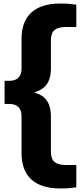

<svg xmlns="http://www.w3.org/2000/svg" viewBox="-20 -838 452 1088"><path d="M322.5 230Q213 230 157.5 178.8Q102 127.5 102 29.5V-181Q102 -214 84 -231.5Q66 -249 34 -249H6V-380H34Q66 -380 84 -397.5Q102 -415 102 -448V-617.5Q102 -715.5 157.5 -766.8Q213 -818 322.5 -818Q348.5 -818 371 -816.2Q393.5 -814.5 412.5 -811.5V-685H351Q310 -685 289.2 -667.8Q268.5 -650.5 268.5 -609.5V-448.5Q268.5 -395.5 246 -362Q223.5 -328.5 173 -314.5Q223.5 -300.5 246 -267Q268.5 -233.5 268.5 -181V21.5Q268.5 62.5 289.2 79.8Q310 97 351 97H412.5V223.5Q393.5 226.5 371 228.2Q348.5 230 322.5 230Z"/></svg>

Font: Encode Sans SmExp
Style: Bold
Weight: 700
Width: 6
Designer: Multiple Designers
Foundry: Impallari Type
Version: Version 3.002; ttfautohint (v1.8.3) -l 8 -r 50 -G 200 -x 14 